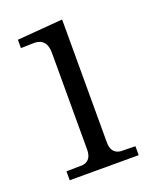

<svg xmlns="http://www.w3.org/2000/svg" viewBox="-98 -527 469 586"><g transform="rotate(-20 137.0 -234.5)"><path d="M252 0H28V-29L82 -30Q110 -35 110 -70V-384Q110 -429 72 -431L26 -430V-457L174 -469V-70Q174 -34 204 -30L252 -29Z"/></g></svg>

Font: cwTeXMing
Style: Medium
Weight: 500
Version: Version 1.17